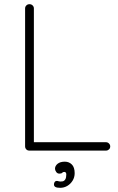

<svg xmlns="http://www.w3.org/2000/svg" viewBox="-20 -720 562 918"><path d="M124 -40H487Q495 -40 501 -34Q507 -28 507 -20Q507 -11 501 -5.5Q495 0 487 0H120Q111 0 105.5 -6Q100 -12 100 -20V-680Q100 -688 106 -694Q112 -700 121 -700Q130 -700 136 -694Q142 -688 142 -680V-22ZM337 108Q337 128 327 144Q317 160 301.5 169Q286 178 268 178Q252 178 245 174Q238 170 238 162Q238 155 241.5 150Q245 145 251 145Q256 145 261.5 147Q267 149 280 147Q288 145 292.5 137Q297 129 297 114Q297 102 287 102Q281 102 277.5 106Q274 110 266 110Q255 111 249 102.5Q243 94 243 87Q243 73 255.5 63Q268 53 290 53Q310 53 323.5 66.5Q337 80 337 108Z"/></svg>

Font: Quicksand Variable Light
Style: Regular
Weight: 300
Designer: Andrew Paglinawan
Foundry: Andrew Paglinawan
Version: Version 3.004